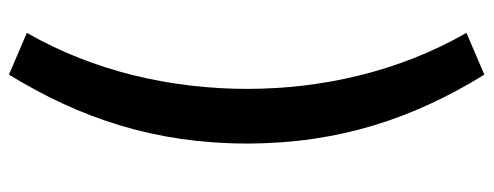

<svg xmlns="http://www.w3.org/2000/svg" viewBox="-348 -524 1075 418"><g transform="rotate(-90 189.0 -315.5)"><path d="M235 202 326 163C242 17 204 -151 204 -315C204 -479 242 -648 326 -794L235 -833C140 -678 85 -515 85 -315C85 -115 140 48 235 202Z"/></g></svg>

Font: Noto Sans JP
Style: Bold
Weight: 700
Designer: Ryoko NISHIZUKA 西塚涼子 (kana, bopomofo & ideographs); Paul D. Hunt (Latin, Greek & Cyrillic); Sandoll Communications 산돌커뮤니
Foundry: Adobe
Version: Version 2.004;hotconv 1.0.118;makeotfexe 2.5.65603